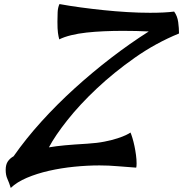

<svg xmlns="http://www.w3.org/2000/svg" viewBox="-20 -758 902 946"><path d="M272 -564Q268 -578 265.5 -596.5Q263 -615 263 -651Q263 -674 264 -697.5Q265 -721 273 -738Q322 -729 377.5 -721.5Q433 -714 491 -708Q549 -702 607 -698.5Q665 -695 719 -695Q793 -695 838 -701Q854 -679 858 -649Q862 -619 862 -593Q747 -546 644 -473.5Q541 -401 457 -322Q373 -243 312 -166Q251 -89 221 -32Q239 -35 258 -37.5Q277 -40 299 -42Q321 -44 348 -46Q375 -48 410 -50Q459 -53 496 -60.5Q533 -68 559 -76.5Q585 -85 600.5 -92.5Q616 -100 623 -105Q627 -96 632.5 -78Q638 -60 642.5 -38.5Q647 -17 650 5.5Q653 28 653 47Q653 57 652.5 60.5Q652 64 651 68Q606 65 560.5 61Q515 57 470 57Q410 57 345.5 63.5Q281 70 221.5 83.5Q162 97 112.5 118Q63 139 33 168Q25 142 16.5 123.5Q8 105 8 79Q8 53 18.5 37.5Q29 22 47 12Q107 -74 183.5 -158.5Q260 -243 347 -322Q434 -401 527 -472.5Q620 -544 713 -603Q653 -606 586 -606Q539 -606 493 -604Q447 -602 406 -597.5Q365 -593 330.5 -584.5Q296 -576 272 -564Z"/></svg>

Font: Kaushan Script
Style: Regular
Weight: 400
Designer: Pablo Impallari
Foundry: Pablo Impallari
Version: Version 1.002